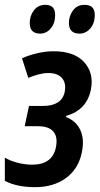

<svg xmlns="http://www.w3.org/2000/svg" viewBox="-26 -764 413 794"><path d="M119 10Q44 10 -6 -16V-112Q18 -98 48.5 -90.5Q79 -83 107 -83Q190 -83 205 -154Q214 -197 195 -219.5Q176 -242 132 -242H76L94 -326H155Q190 -326 213 -340.5Q236 -355 242 -386Q248 -421 230 -441.5Q212 -462 173 -462Q155 -462 134 -456.5Q113 -451 91 -442L65 -523Q94 -536 128.5 -544Q163 -552 196 -552Q281 -552 322 -507Q363 -462 350 -394Q333 -309 248 -285L247 -280Q289 -264 306.5 -225.5Q324 -187 312 -132Q298 -65 246.5 -27.5Q195 10 119 10ZM303 -625Q259 -625 259 -669Q259 -698 276 -721Q293 -744 324 -744Q366 -744 366 -702Q366 -668 347.5 -646.5Q329 -625 303 -625ZM140 -625Q97 -625 97 -669Q97 -698 114 -721Q131 -744 162 -744Q202 -744 202 -702Q202 -668 184 -646.5Q166 -625 140 -625Z"/></svg>

Font: Noto Sans ExtraCondensed SemiBold
Style: Italic
Weight: 600
Width: 2
Italic angle: -12°
Designer: Monotype Design Team
Foundry: Monotype Imaging Inc.
Version: Version 2.013; ttfautohint (v1.8.4.7-5d5b)